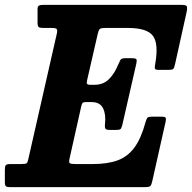

<svg xmlns="http://www.w3.org/2000/svg" viewBox="-61 -770 790 790"><path d="M272.5 -329 225.5 -119Q221.5 -102.5 225.8 -98.8Q230 -95 250 -95H321Q381.5 -95 423 -110.2Q464.5 -125.5 492 -162.8Q519.5 -200 537.5 -266.5Q541.5 -280.5 545.2 -285.2Q549 -290 567 -290H602Q617.5 -290 620.2 -286Q623 -282 620.5 -269.5L565.5 -24.5Q562 -8.5 557.2 -4.2Q552.5 0 533 0H-20Q-32 0 -36.5 -3.5Q-41 -7 -41 -20V-69.5Q-41 -85 -37.5 -90Q-34 -95 -18.5 -95H26Q44.5 -95 48.8 -98.5Q53 -102 56 -117.5L173 -632.5Q176 -646.5 172 -650.8Q168 -655 151 -655H116.5Q102 -655 97.8 -659Q93.5 -663 93.5 -678V-732Q93.5 -744.5 99.5 -747.2Q105.5 -750 117.5 -750H683.5Q703.5 -750 707 -745Q710.5 -740 707.5 -723.5L659.5 -507Q656 -491.5 652.5 -487Q649 -482.5 630.5 -482.5H591Q577 -482.5 576.2 -489Q575.5 -495.5 577.5 -506Q592.5 -590 568.2 -622.5Q544 -655 465.5 -655H373.5Q354.5 -655 349.5 -650.5Q344.5 -646 341 -630L298 -442.5Q294.5 -429 297.2 -425Q300 -421 312 -421H327Q364 -421 387.2 -444.2Q410.5 -467.5 425.5 -504.5Q430 -515.5 434.2 -523Q438.5 -530.5 453.5 -530.5H481Q497 -530.5 500 -526.2Q503 -522 500 -508.5L442.5 -257Q439.5 -245 436.2 -240.2Q433 -235.5 418 -235.5H389Q374 -235.5 371.8 -242.5Q369.5 -249.5 371 -260.5Q375.5 -299 363 -324.5Q350.5 -350 316 -350H294Q281 -350 278 -345.5Q275 -341 272.5 -329Z"/></svg>

Font: Besley* Narrow
Style: Bold Italic
Weight: 700
Width: 4
Italic angle: -13°
Designer: Owen Earl
Foundry: indestructible type*
Version: Version 3.000; ttfautohint (v1.8.3)